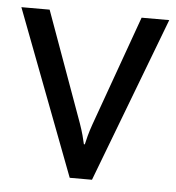

<svg xmlns="http://www.w3.org/2000/svg" viewBox="-43 -555 546 595"><g transform="rotate(5 230.0 -257.0)"><path d="M0 -513.7 195.3 0H264.6L460 -513.7H374L251 -170.9Q244.1 -151.4 239.5 -134.3Q234.9 -117.2 232.9 -107.4H230Q228 -117.2 223.4 -134.3Q218.8 -151.4 211.9 -170.9L87.9 -513.7Z"/></g></svg>

Font: Roboto Flex
Style: Regular
Weight: 400
Designer: Berlow after Robertson
Foundry: Google
Version: Version 3.200;gftools[0.9.32]